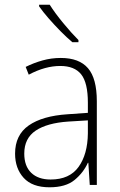

<svg xmlns="http://www.w3.org/2000/svg" viewBox="-20 -878 508 815"><path d="M238 -632Q316 -632 353.5 -588.5Q391 -545 391 -448V-93H361L355 -187H353Q334 -145 296.5 -114Q259 -83 190 -83Q117 -83 80.5 -123Q44 -163 44 -226Q44 -305 102 -345.5Q160 -386 267 -393L353 -399V-442Q353 -527 324.5 -562.5Q296 -598 236 -598Q204 -598 171 -589Q138 -580 102 -561L89 -594Q123 -611 160.5 -621.5Q198 -632 238 -632ZM270 -362Q180 -356 131.5 -323.5Q83 -291 83 -226Q83 -173 112.5 -144.5Q142 -116 195 -116Q275 -116 313.5 -169.5Q352 -223 353 -312V-367ZM191 -858Q213 -823 248 -780.5Q283 -738 313 -708V-699H287Q263 -719 236.5 -746Q210 -773 186 -800.5Q162 -828 146 -851V-858Z"/></svg>

Font: Noto Sans Telugu UI SemiCondensed ExtraLight
Style: Regular
Weight: 200
Width: 4
Designer: Jelle Bosma - Monotype Design Team
Foundry: Monotype Imaging Inc.
Version: Version 2.005; ttfautohint (v1.8.4.7-5d5b)